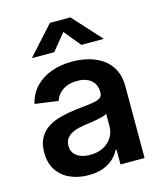

<svg xmlns="http://www.w3.org/2000/svg" viewBox="-114 -837 791 933"><g transform="rotate(-15 281.5 -371.0)"><path d="M217.3 10.3Q165.5 10.3 124.5 -8.1Q83.5 -26.4 59.6 -62.3Q35.6 -98.1 35.6 -150.9Q35.6 -196.8 52.7 -226.3Q69.8 -255.9 99.1 -273.7Q128.4 -291.5 165.5 -300.5Q202.6 -309.6 242.2 -314Q290 -319.3 319.1 -323.2Q348.1 -327.1 361.6 -335.7Q375 -344.2 375 -362.3V-365.2Q375 -390.6 364 -408.7Q353 -426.8 331.8 -436.8Q310.5 -446.8 279.8 -446.8Q249 -446.8 225.8 -437Q202.6 -427.2 188.5 -411.1Q174.3 -395 168.9 -376L51.3 -392.1Q63 -441.4 94.7 -475.1Q126.5 -508.8 174.1 -526.4Q221.7 -543.9 280.3 -543.9Q322.8 -543.9 362.3 -533.7Q401.9 -523.4 432.9 -501.7Q463.9 -480 481.9 -445.1Q500 -410.2 500 -360.4V0H378.9V-74.7H374.5Q362.8 -51.3 342 -32Q321.3 -12.7 290.5 -1.2Q259.8 10.3 217.3 10.3ZM249 -83Q288.6 -83 316.9 -98.1Q345.2 -113.3 360.4 -138.7Q375.5 -164.1 375.5 -194.3V-255.9Q369.6 -251.5 356 -247.3Q342.3 -243.2 325 -240Q307.6 -236.8 289.8 -234.1Q272 -231.4 257.3 -229.5Q229.5 -225.6 206.8 -216.8Q184.1 -208 170.9 -192.4Q157.7 -176.8 157.7 -152.3Q157.7 -129.9 169.4 -114.5Q181.2 -99.1 201.7 -91.1Q222.2 -83 249 -83ZM209 -610.4H98.6V-612.8L225.6 -753.4H328.6L456.5 -612.8V-610.4H345.7L277.3 -693.8Z"/></g></svg>

Font: Inter 20pt SemiBold
Style: Regular
Weight: 600
Version: Version 4.001;git-66647c0bb